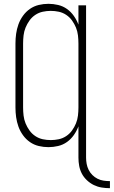

<svg xmlns="http://www.w3.org/2000/svg" viewBox="-20 -763 596 1006"><path d="M556 223Q534 223 512.5 219.5Q491 216 471.5 206.5Q452 197 435.5 181.5Q419 166 409 147Q399 128 395 106.5Q391 85 391 63V-101Q382 -77 367 -55.5Q352 -34 331 -19Q310 -4 284.5 2Q259 8 234 8Q208 8 183 2Q158 -4 137 -18.5Q116 -33 100.5 -54.5Q85 -76 76.5 -100Q68 -124 64.5 -149Q61 -174 61 -200V-535Q61 -561 64.5 -586Q68 -611 76.5 -635Q85 -659 100.5 -680.5Q116 -702 137 -716.5Q158 -731 183 -737Q208 -743 234 -743Q259 -743 284.5 -737Q310 -731 331 -716Q352 -701 367 -679.5Q382 -658 391 -634V-735H431V63Q431 79 434 95.5Q437 112 444.5 127Q452 142 464 154Q476 166 491 173.5Q506 181 522.5 183.5Q539 186 556 186ZM246 -29Q267 -29 288 -33.5Q309 -38 327 -50Q345 -62 357.5 -79.5Q370 -97 378 -116.5Q386 -136 388.5 -157.5Q391 -179 391 -200V-535Q391 -556 388.5 -577.5Q386 -599 378 -618.5Q370 -638 357.5 -655.5Q345 -673 327 -685Q309 -697 288 -701.5Q267 -706 246 -706Q225 -706 204 -701.5Q183 -697 165 -685Q147 -673 134.5 -655.5Q122 -638 114 -618.5Q106 -599 103.5 -577.5Q101 -556 101 -535V-200Q101 -179 103.5 -157.5Q106 -136 114 -116.5Q122 -97 134.5 -79.5Q147 -62 165 -50Q183 -38 204 -33.5Q225 -29 246 -29Z"/></svg>

Font: Iosevka Term Curly Extralight
Style: Regular
Weight: 200
Designer: Belleve Invis
Foundry: Belleve Invis
Version: Version 32.3.0